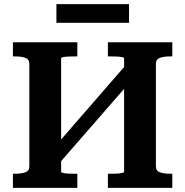

<svg xmlns="http://www.w3.org/2000/svg" viewBox="-20 -916 903 936"><path d="M217 -166 596 -602 647 -554 268 -119ZM43 0V-69H54Q84 -69 103.5 -76Q123 -83 123 -105V-605Q123 -627 103.5 -634Q84 -641 54 -641H43V-710H357V-641H348Q333 -641 317 -640.5Q301 -640 289.5 -638Q278 -636 278 -632V-78Q278 -75 289.5 -72.5Q301 -70 317 -69.5Q333 -69 348 -69H357V0ZM506 0V-69H515Q530 -69 546 -69.5Q562 -70 573.5 -72.5Q585 -75 585 -78V-632Q585 -636 573.5 -638Q562 -640 546 -640.5Q530 -641 515 -641H506V-710H820V-641H809Q779 -641 759.5 -634Q740 -627 740 -605V-105Q740 -83 759.5 -76Q779 -69 809 -69H820V0ZM255 -896H609V-805H255Z"/></svg>

Font: Roboto Serif SemiBold
Style: Regular
Weight: 600
Designer: Greg Gazdowicz
Foundry: Commercial Type
Version: Version 1.008